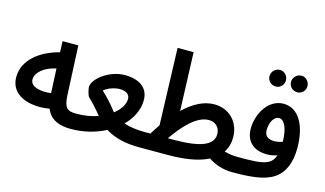

<svg xmlns="http://www.w3.org/2000/svg" viewBox="-88 -1036 2231 1319"><g transform="rotate(15 1027.0 -377.0)"><path d="M478 5C521 5 543 -19 543 -52C543 -83 525 -106 487 -106C421 -106 401 -125 396 -213L380 -563H268L271 -485C131 -449 24 -363 24 -243C24 -110 167 -68 302 -92C330 -21 393 5 478 5ZM136 -256C136 -304 191 -354 276 -371L284 -198C220 -188 136 -201 136 -256Z M476 5C569 5 653 -17 723 -54C792 -12 869 5 964 5C1004 5 1029 -17 1029 -52C1029 -84 1010 -106 974 -106C919 -106 868 -113 825 -127C880 -181 912 -248 912 -315C912 -405 843 -449 743 -449C632 -449 524 -365 524 -305C524 -291 536 -246 543 -239C573 -210 607 -174 641 -131C597 -115 544 -106 486 -106ZM622 -307C652 -332 698 -347 733 -347C776 -347 805 -329 805 -296C805 -258 780 -216 735 -182C700 -229 661 -271 622 -307Z M963 5H1166C1284 5 1372 -10 1434 -37C1441 -40 1448 -43 1455 -47C1498 -16 1563 5 1623 5C1666 5 1688 -19 1688 -52C1688 -83 1670 -106 1632 -106C1599 -106 1568 -110 1540 -120C1561 -151 1571 -187 1571 -227C1571 -334 1497 -414 1388 -414C1312 -414 1239 -373 1172 -309L1157 -723H1043L1061 -177C1045 -154 1029 -130 1015 -106H972ZM1380 -300C1434 -300 1460 -260 1460 -221C1460 -142 1370 -106 1179 -106H1139C1202 -197 1290 -300 1380 -300Z M1763 -641C1794 -641 1820 -667 1820 -699C1820 -732 1794 -759 1763 -759C1729 -759 1703 -732 1703 -699C1703 -667 1729 -641 1763 -641ZM1916 -641C1947 -641 1973 -667 1973 -699C1973 -731 1947 -759 1916 -759C1882 -759 1856 -731 1856 -699C1856 -667 1882 -641 1916 -641Z M1622 5C1754 5 1853 -3 1919 -47C1986 -90 2016 -170 2016 -271C2016 -426 1957 -541 1847 -541C1742 -541 1672 -428 1672 -317C1672 -231 1726 -175 1824 -175C1849 -175 1875 -180 1897 -188C1887 -158 1870 -138 1844 -126C1801 -106 1724 -105 1631 -106ZM1780 -335C1780 -394 1808 -438 1841 -438C1882 -438 1907 -377 1908 -287C1889 -280 1868 -276 1849 -276C1808 -276 1780 -293 1780 -335Z"/></g></svg>

Font: Noto Sans Arabic Cond SemBd
Style: Regular
Weight: 600
Width: 3
Designer: Monotype Design Team, Nadine Chahine, Nizar Qandah and Khaled Hosny
Foundry: Monotype Imaging Inc.
Version: Version 2.012